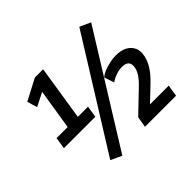

<svg xmlns="http://www.w3.org/2000/svg" viewBox="-172 -953 1201 1201"><g transform="rotate(-45 429.0 -352.5)"><path d="M56 -264 68 -341H166L211 -623L240 -625L119 -564L99 -631L240 -705H313L256 -341H346L334 -264ZM281 28 208 -6 661 -733 733 -700ZM509 0 521 -72 666 -211Q688 -232 704.5 -256Q721 -280 726 -305Q732 -337 718 -352Q704 -367 673 -367Q647 -367 620 -358Q593 -349 569 -332L547 -399Q567 -415 592.5 -424.5Q618 -434 644.5 -439.5Q671 -445 696 -445Q741 -445 771 -429Q801 -413 814.5 -384Q828 -355 819 -313Q811 -277 789 -242.5Q767 -208 729 -171L621 -68L619 -77H796L784 0Z"/></g></svg>

Font: Nunito Sans 10pt Condensed
Style: Bold Italic
Weight: 700
Width: 3
Italic angle: -9°
Designer: Vernon Adams
Foundry: Vernon Adams
Version: Version 3.101;gftools[0.9.27]